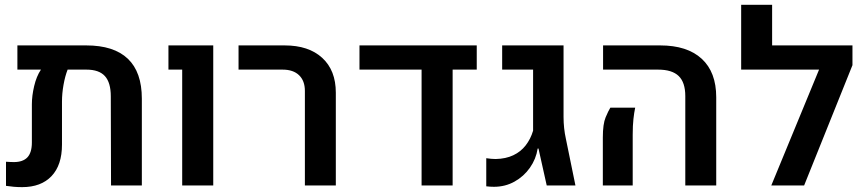

<svg xmlns="http://www.w3.org/2000/svg" viewBox="-20 -770 3594 797"><path d="M337.9 -581.5Q452.6 -581.5 510.7 -526.1Q568.8 -470.7 568.8 -360.4V0H440.9L439.9 -370.1Q439.9 -427.2 415.5 -454.1Q391.1 -481 338.9 -481H260.7Q250 -453.6 243.7 -418Q237.3 -382.3 237.3 -348.1V-169.9Q237.3 -84.5 193.8 -38.8Q150.4 6.8 71.8 6.8Q53.7 6.8 37.8 5.4Q22 3.9 4.9 1.5V-98.6Q13.2 -98.1 21.2 -97.7Q29.3 -97.2 37.6 -97.2Q75.2 -97.2 93.8 -116.9Q112.3 -136.7 112.3 -178.7V-336.9Q112.3 -372.1 121.8 -412.6Q131.3 -453.1 149.9 -481H52.2V-581.5Z M736.3 0V-481H679.2V-581.5H865.2V0Z M1245.6 0V-392.6Q1245.6 -434.6 1221.4 -457.8Q1197.3 -481 1153.3 -481H970.2V-581.5H1161.6Q1261.2 -581.5 1317.6 -529.8Q1374 -478 1374 -385.3V0Z M1472.2 -581.5H1959V-481H1858.9V0H1730V-481H1472.2Z M2030.3 5.4Q2022.9 5.4 2014.6 4.9Q2006.3 4.4 1998.5 3.4V-113.3Q2008.8 -111.8 2018.8 -110.8Q2028.8 -109.9 2037.6 -109.9Q2079.6 -110.8 2110.6 -125.5Q2141.6 -140.1 2162.1 -166.5Q2182.6 -192.9 2192.9 -227.5V-481H2064.5V-581.5H2319.3V-284.7Q2319.3 -237.8 2329.1 -193.4L2368.7 0H2249.5L2215.3 -153.3H2211.9Q2205.1 -109.9 2179.7 -73.7Q2154.3 -37.6 2115.7 -16.1Q2077.1 5.4 2030.3 5.4Z M2824.7 0V-371.1Q2824.7 -427.7 2797.4 -454.3Q2770 -481 2711.9 -481H2483.4V-581.5H2720.2Q2832.5 -581.5 2892.8 -526.1Q2953.1 -470.7 2953.1 -366.2V0ZM2482.4 0V-199.2Q2482.4 -255.4 2493.9 -282.7Q2505.4 -310.1 2513.7 -323.2H2616.7Q2612.3 -302.7 2609.4 -275.9Q2606.4 -249 2606.4 -210.9V0Z M3056.6 -481V-750H3185.1V-581.5H3473.1V-481ZM3518.6 -499.5 3317.9 0H3181.6L3421.4 -581.5H3518.6Z"/></svg>

Font: Heebo SemiBold
Style: Regular
Weight: 600
Designer: Oded Ezer
Foundry: Ezer Type House
Version: Version 3.100